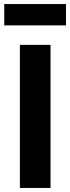

<svg xmlns="http://www.w3.org/2000/svg" viewBox="-20 -926 347 946"><path d="M78 0V-705H229V0ZM1 -801V-906H305V-801Z"/></svg>

Font: Nunito Sans 7pt Condensed ExtraBold
Style: Regular
Weight: 800
Width: 3
Designer: Vernon Adams
Foundry: Vernon Adams
Version: Version 3.101;gftools[0.9.27]